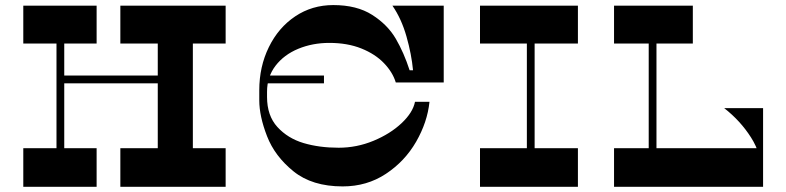

<svg xmlns="http://www.w3.org/2000/svg" viewBox="-20 -722 3039 742"><path d="M209.3 -400V-430H650.4V-400ZM198.3 -606.8H228.3V-119.8H198.3ZM353.4 -149.4V0H70V-149.4ZM353.4 -700V-553.8H70V-700ZM589.7 -606.8H725.3V-119.8H589.7ZM852 -149.4V0H445.1V-149.4ZM852 -700V-553.8H445.1V-700Z M1252.6 -556.2Q1188 -556.2 1132.8 -533.5Q1077.7 -510.7 1044.8 -467.9Q1012 -425.1 1012 -367.4V-347.4Q1012 -275.1 1052 -231.2Q1092 -187.4 1152.9 -169.2Q1213.8 -151.1 1288.8 -151.1Q1358.6 -151.1 1423.2 -177.8Q1487.8 -204.5 1531.8 -245.8Q1575.7 -287.2 1583.8 -328.6H1639.8Q1631.7 -250.1 1588.2 -174.3Q1544.6 -98.6 1471.2 -50.1Q1397.9 -1.6 1304.2 -1.6Q1186.2 -1.6 1114.1 -60Q1041.9 -118.4 1012 -195.7Q982 -272.9 982 -334.4V-373.4Q982 -464.4 1019 -539.9Q1056 -615.4 1121 -658.9Q1186 -702.4 1268 -702.4Q1359 -702.4 1418.5 -664.4Q1478 -626.4 1509.5 -572.4Q1541 -518.4 1563 -450.4H1576.2Q1570.5 -511.8 1551 -580.6Q1531.5 -649.5 1496.6 -700H1694.8V-403.4H1509.5Q1497.6 -442.9 1463.8 -478Q1430.1 -513.1 1376.4 -534.7Q1322.7 -556.2 1252.6 -556.2ZM1001 -400V-430H1232V-400Z M2016.1 -606.8H2046.1V-119.8H2016.1ZM2213.4 -149.4V0H1835V-149.4ZM2213.4 -700V-553.8H1835V-700Z M2487 -606.8H2517V-121.6H2487ZM2657.5 -700V-553.8H2353V-700ZM2652 -51.4H2923.4Q2923.4 -126.5 2882.3 -190.9Q2841.3 -255.3 2778.8 -304H2929V-6H2652ZM2353 -149.4H2929V0H2353Z"/></svg>

Font: Space Cowgirl
Style: Regular
Weight: 400
Designer: Valery Marier
Foundry: Valery Marier
Version: Version 1.000